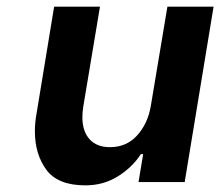

<svg xmlns="http://www.w3.org/2000/svg" viewBox="-20 -548 663 578"><path d="M536 0H397L411 -84H404Q379 -45 335.5 -17.5Q292 10 237 10Q154 10 119.5 -37Q85 -84 85 -153Q85 -179 90 -206L143 -528H281L231 -229Q228 -211 228 -195Q228 -153 249.5 -129Q271 -105 311 -105Q361 -105 393 -140.5Q425 -176 434 -229L484 -528H623Z"/></svg>

Font: Be Vietnam
Style: Bold Italic
Weight: 700
Italic angle: -9.66701°
Designer: Gabriel Lam
Foundry: TypeRant
Version: Version 3.000